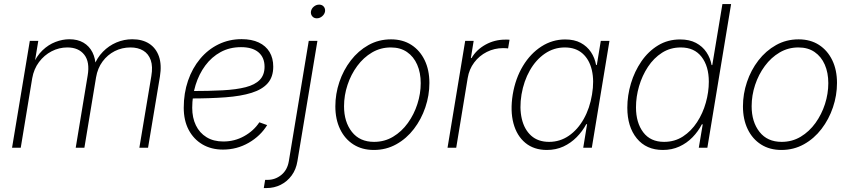

<svg xmlns="http://www.w3.org/2000/svg" viewBox="-20 -748 4308 972"><path d="M41 0 130.9 -541H173.8L153.3 -416.5L145.5 -418Q164.6 -463.9 194.8 -492.9Q225.1 -522 260.7 -535.6Q296.4 -549.3 331.5 -549.3Q373 -549.3 402.6 -532Q432.1 -514.6 448 -483.2Q463.9 -451.7 464.4 -409.2L454.6 -412.6Q471.2 -455.6 501 -486.1Q530.8 -516.6 569.3 -533Q607.9 -549.3 649.9 -549.3Q700.7 -549.3 735.4 -526.9Q770 -504.4 784.7 -462.2Q799.3 -419.9 789.6 -360.4L729.5 0H685.5L746.1 -362.8Q754.4 -411.1 743.2 -443.4Q731.9 -475.6 705.3 -491.7Q678.7 -507.8 640.6 -507.8Q597.7 -507.8 561 -489.3Q524.4 -470.7 499.3 -436.8Q474.1 -402.8 466.3 -356.4L407.2 0H363.3L423.8 -365.7Q435.5 -434.1 406.7 -470.9Q377.9 -507.8 320.8 -507.8Q278.8 -507.8 241.2 -488.3Q203.6 -468.8 177.5 -433.8Q151.4 -398.9 143.1 -352.1L85 0Z M1108.9 9.3Q1049.3 9.3 1004.6 -17.1Q960 -43.5 935.1 -90.8Q910.2 -138.2 910.2 -202.6Q910.2 -276.4 931.9 -339.6Q953.6 -402.8 993.2 -450.2Q1032.7 -497.6 1086.4 -523.7Q1140.1 -549.8 1203.1 -549.8Q1253.9 -549.8 1289.8 -533Q1325.7 -516.1 1344.5 -484.9Q1363.3 -453.6 1363.3 -410.6Q1363.3 -358.4 1335.4 -326.7Q1307.6 -294.9 1253.7 -278.1Q1199.7 -261.2 1121.6 -255.4Q1043.5 -249.5 942.9 -249.5L946.8 -287.1Q1037.6 -287.1 1106.9 -290.8Q1176.3 -294.4 1223.6 -306.6Q1271 -318.8 1295.2 -343.8Q1319.3 -368.7 1319.3 -410.2Q1319.3 -457 1288.6 -483.2Q1257.8 -509.3 1200.2 -509.3Q1142.6 -509.3 1096.9 -484.4Q1051.3 -459.5 1019.3 -416.3Q987.3 -373 970.2 -317.9Q953.1 -262.7 953.1 -202.1Q953.1 -151.9 971.7 -113.5Q990.2 -75.2 1025.4 -53.5Q1060.5 -31.7 1110.8 -31.7Q1167.5 -31.7 1215.8 -58.6Q1264.2 -85.4 1293 -128.9L1332.5 -114.7Q1298.8 -59.6 1239 -25.1Q1179.2 9.3 1108.9 9.3Z M1543 -541H1586.9L1485.8 67.4Q1479 109.9 1456.5 140.4Q1434.1 170.9 1401.1 187.5Q1368.2 204.1 1328.1 204.1H1315.4L1322.3 162.6H1334Q1373.5 162.6 1404.3 137.5Q1435.1 112.3 1442.4 66.9ZM1584 -655.3Q1569.3 -655.3 1560.8 -665.5Q1552.2 -675.8 1554.2 -689.9Q1556.6 -704.6 1568.8 -714.6Q1581.1 -724.6 1595.7 -724.6Q1610.4 -724.6 1618.9 -714.6Q1627.4 -704.6 1625.5 -689.9Q1623 -675.8 1610.8 -665.5Q1598.6 -655.3 1584 -655.3Z M1872.6 11.2Q1813 11.2 1769.3 -16.6Q1725.6 -44.4 1701.7 -94.2Q1677.7 -144 1677.7 -209.5Q1677.7 -272.5 1698 -332.8Q1718.3 -393.1 1755.9 -441.9Q1793.5 -490.7 1845.2 -519.8Q1897 -548.8 1959.5 -548.8Q2019 -548.8 2062.5 -520.8Q2106 -492.7 2129.9 -443.1Q2153.8 -393.6 2153.8 -328.1Q2153.8 -265.1 2133.3 -204.6Q2112.8 -144 2075.4 -95.2Q2038.1 -46.4 1986.3 -17.6Q1934.6 11.2 1872.6 11.2ZM1873.5 -29.8Q1926.8 -29.8 1970.2 -55.9Q2013.7 -82 2044.9 -125.5Q2076.2 -168.9 2093 -221.4Q2109.9 -273.9 2109.9 -327.1Q2109.9 -379.9 2092 -420.7Q2074.2 -461.4 2040.5 -484.6Q2006.8 -507.8 1958.5 -507.8Q1906.7 -507.8 1863.5 -482.4Q1820.3 -457 1788.6 -414.1Q1756.8 -371.1 1739.3 -318.1Q1721.7 -265.1 1721.7 -210Q1721.7 -130.9 1761.5 -80.3Q1801.3 -29.8 1873.5 -29.8Z M2245.6 0 2335 -541H2377.9L2363.8 -454.1H2367.2Q2392.1 -496.6 2438 -522Q2483.9 -547.4 2537.6 -547.4Q2543.9 -547.4 2549.1 -547.4Q2554.2 -547.4 2559.6 -546.9L2552.2 -502.9Q2548.8 -503.4 2542.2 -503.9Q2535.6 -504.4 2527.3 -504.4Q2482.9 -504.4 2444.6 -485.1Q2406.2 -465.8 2380.6 -431.6Q2355 -397.5 2347.7 -353L2289.6 0Z M2748.5 11.2Q2683.1 11.2 2639.6 -24.7Q2596.2 -60.5 2579.3 -123.8Q2562.5 -187 2575.7 -269.5Q2589.4 -351.1 2627.4 -414.1Q2665.5 -477.1 2720.9 -512.7Q2776.4 -548.3 2841.3 -548.3Q2887.7 -548.3 2919.9 -531Q2952.1 -513.7 2971.7 -484.4Q2991.2 -455.1 2997.6 -419.4H3001.5L3021.5 -541H3065.4L2976.1 0H2932.6L2952.1 -119.1H2947.8Q2928.7 -83.5 2899.4 -53.7Q2870.1 -23.9 2832.3 -6.3Q2794.4 11.2 2748.5 11.2ZM2759.8 -29.8Q2814.9 -29.8 2859.9 -60.8Q2904.8 -91.8 2935.3 -146Q2965.8 -200.2 2977.1 -269.5Q2988.8 -338.9 2976.3 -392.6Q2963.9 -446.3 2929.2 -477.1Q2894.5 -507.8 2839.4 -507.8Q2784.2 -507.8 2738.5 -476.6Q2692.9 -445.3 2662.4 -391.6Q2631.8 -337.9 2620.1 -269.5Q2608.9 -201.2 2621.6 -146.7Q2634.3 -92.3 2669.2 -61Q2704.1 -29.8 2759.8 -29.8Z M3335.9 11.2Q3251.5 11.2 3203.6 -47.6Q3155.8 -106.4 3155.8 -202.6Q3155.8 -264.6 3174.1 -325.7Q3192.4 -386.7 3227.1 -437.3Q3261.7 -487.8 3311.3 -518.1Q3360.8 -548.3 3423.3 -548.3Q3470.2 -548.3 3503.4 -530.8Q3536.6 -513.2 3556.4 -483.6Q3576.2 -454.1 3582.5 -418.5H3585.9L3637.2 -727.5H3681.2L3561 0H3517.6L3537.6 -118.7H3533.2Q3514.6 -82.5 3485.8 -53Q3457 -23.4 3419.2 -6.1Q3381.3 11.2 3335.9 11.2ZM3341.8 -29.8Q3395.5 -29.8 3437.5 -57.1Q3479.5 -84.5 3508.8 -129.4Q3538.1 -174.3 3553.2 -228Q3568.4 -281.7 3568.4 -334.5Q3568.4 -412.6 3531.7 -460.2Q3495.1 -507.8 3426.3 -507.8Q3373.5 -507.8 3331.5 -481Q3289.6 -454.1 3260.3 -409.7Q3231 -365.2 3215.3 -311.8Q3199.7 -258.3 3199.7 -204.6Q3199.7 -127 3236.3 -78.4Q3272.9 -29.8 3341.8 -29.8Z M3936 11.2Q3876.5 11.2 3832.8 -16.6Q3789.1 -44.4 3765.1 -94.2Q3741.2 -144 3741.2 -209.5Q3741.2 -272.5 3761.5 -332.8Q3781.7 -393.1 3819.3 -441.9Q3856.9 -490.7 3908.7 -519.8Q3960.4 -548.8 4022.9 -548.8Q4082.5 -548.8 4126 -520.8Q4169.4 -492.7 4193.4 -443.1Q4217.3 -393.6 4217.3 -328.1Q4217.3 -265.1 4196.8 -204.6Q4176.3 -144 4138.9 -95.2Q4101.6 -46.4 4049.8 -17.6Q3998 11.2 3936 11.2ZM3937 -29.8Q3990.2 -29.8 4033.7 -55.9Q4077.1 -82 4108.4 -125.5Q4139.6 -168.9 4156.5 -221.4Q4173.3 -273.9 4173.3 -327.1Q4173.3 -379.9 4155.5 -420.7Q4137.7 -461.4 4104 -484.6Q4070.3 -507.8 4022 -507.8Q3970.2 -507.8 3927 -482.4Q3883.8 -457 3852.1 -414.1Q3820.3 -371.1 3802.7 -318.1Q3785.2 -265.1 3785.2 -210Q3785.2 -130.9 3825 -80.3Q3864.7 -29.8 3937 -29.8Z"/></svg>

Font: Inter 17pt ExtraLight
Style: Italic
Weight: 250
Italic angle: -9.3988°
Version: Version 4.001;git-66647c0bb